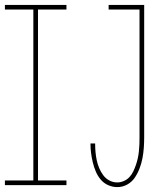

<svg xmlns="http://www.w3.org/2000/svg" viewBox="-20 -755 640 783"><path d="M0 0V-19H116V-716H0V-735H251V-716H135V-19H251V0ZM458 8Q439 8 421 0Q403 -8 390.5 -23Q378 -38 370.5 -56Q363 -74 358.5 -92.5Q354 -111 351.5 -130Q349 -149 349 -168Q349 -169 349 -169Q349 -169 349 -170H368Q368 -169 368 -169Q368 -169 368 -169Q368 -152 369.5 -135Q371 -118 374.5 -101.5Q378 -85 384.5 -69.5Q391 -54 401 -40.5Q411 -27 426 -19Q441 -11 458 -11Q472 -11 485.5 -17Q499 -23 508.5 -33.5Q518 -44 524 -57Q530 -70 534.5 -83Q539 -96 542 -110Q545 -124 546.5 -138Q548 -152 548.5 -166.5Q549 -181 549 -195V-716H423V-735H568V-195Q568 -174 566.5 -152.5Q565 -131 561 -110Q557 -89 549.5 -69Q542 -49 530 -31Q518 -13 499 -2.5Q480 8 458 8Z"/></svg>

Font: Iosevka Slab Thin Extended
Style: Regular
Weight: 100
Width: 7
Monospace: yes
Designer: Belleve Invis
Foundry: Belleve Invis
Version: Version 11.1.1; ttfautohint (v1.8.3)